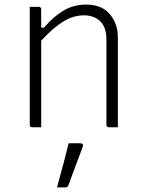

<svg xmlns="http://www.w3.org/2000/svg" viewBox="-20 -556 640 839"><path d="M160 0H121Q110 0 110 -11V-526H149Q160 -526 160 -515V-435H172Q211 -481 255.5 -508.5Q300 -536 356 -536Q425 -536 460 -494Q495 -452 495 -393V0H456Q445 0 445 -11V-383Q445 -437 418 -463Q391 -489 346 -489Q301 -489 256.5 -462Q212 -435 160 -378ZM280 70H332Q338 70 341 74Q344 78 342 84Q326 127 311 167Q296 207 279 253Q278 257 274.5 260Q271 263 264 263H229Q243 213 256 164Q269 115 280 70Z"/></svg>

Font: Recursive Sn Lnr St Lt
Style: Regular
Weight: 300
Version: Version 1.079;hotconv 1.0.112;makeotfexe 2.5.65598; ttfautoh